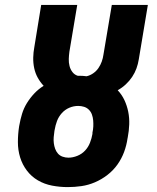

<svg xmlns="http://www.w3.org/2000/svg" viewBox="-20 -755 640 783"><path d="M256 8Q224 8 192.5 2Q161 -4 134.5 -19.5Q108 -35 89.5 -59.5Q71 -84 62 -113.5Q53 -143 53 -175.5Q53 -208 58 -240L59 -245Q63 -268 70 -291Q77 -314 90 -335Q103 -356 120 -374Q137 -392 158 -405Q144 -420 134 -438Q124 -456 119.5 -477Q115 -498 115.5 -520Q116 -542 120 -563L148 -735H295L263 -544Q261 -529 260.5 -514.5Q260 -500 263.5 -486Q267 -472 275.5 -461Q284 -450 297 -446Q299 -446 300.5 -446Q302 -446 304 -446Q311 -446 318.5 -445.5Q326 -445 333 -444Q347 -447 360 -456Q373 -465 381.5 -477.5Q390 -490 395 -504Q400 -518 402 -533L436 -735H583L546 -513Q543 -494 536.5 -476Q530 -458 519 -441.5Q508 -425 493 -411Q478 -397 460 -387Q477 -369 487.5 -346.5Q498 -324 503 -299Q508 -274 507 -247.5Q506 -221 501 -195L500 -190Q496 -162 486 -135Q476 -108 459 -84Q442 -60 418 -41.5Q394 -23 367 -11.5Q340 0 312 4Q284 8 256 8ZM259 -112Q277 -112 295.5 -119.5Q314 -127 327 -141Q340 -155 347 -173Q354 -191 357 -209V-214Q360 -227 360.5 -239.5Q361 -252 360 -264Q359 -276 355 -287.5Q351 -299 342.5 -307.5Q334 -316 322.5 -319.5Q311 -323 299 -323Q280 -323 262.5 -315.5Q245 -308 232 -293.5Q219 -279 212.5 -261.5Q206 -244 203 -226L202 -221Q200 -208 199 -195.5Q198 -183 199.5 -171Q201 -159 205 -148Q209 -137 216.5 -128.5Q224 -120 235.5 -116Q247 -112 259 -112Z"/></svg>

Font: Iosevka Curly Slab HvEx
Style: Italic
Weight: 900
Width: 7
Italic angle: -9°
Monospace: yes
Designer: Belleve Invis
Foundry: Belleve Invis
Version: Version 11.1.0; ttfautohint (v1.8.3)